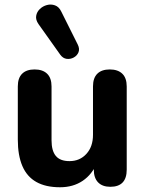

<svg xmlns="http://www.w3.org/2000/svg" viewBox="-20 -799 628 830"><path d="M239.5 10.5Q177.5 10.5 137 -12.4Q96.5 -35.2 76.8 -81.1Q57 -127 57 -195.8V-425.2Q57 -462 75.8 -480.4Q94.5 -498.8 129.5 -498.8Q164.5 -498.8 183.6 -480.4Q202.8 -462 202.8 -425.2V-192.8Q202.8 -147 221.4 -124.8Q240 -102.5 280.5 -102.5Q325 -102.5 353.5 -133.8Q382 -165 382 -216.2V-425.2Q382 -462 400.8 -480.4Q419.5 -498.8 454.5 -498.8Q489.5 -498.8 508.6 -480.4Q527.8 -462 527.8 -425.2V-65.8Q527.8 8.5 456.8 8.5Q422.8 8.5 404.1 -10.6Q385.5 -29.8 385.5 -65.8V-134.8L400.2 -97.2Q378.8 -45.2 337.5 -17.4Q296.2 10.5 239.5 10.5ZM240.5 -562.5 146.5 -694.8Q133.5 -713.5 136.4 -730.5Q139.2 -747.5 152.2 -760Q165.2 -772.5 182.8 -777.2Q200.2 -782 217.6 -775.9Q235 -769.8 245 -748.8L316.2 -606.2Q325.2 -588 319.4 -573.2Q313.5 -558.5 298.9 -550.5Q284.2 -542.5 268.1 -544.6Q252 -546.8 240.5 -562.5Z"/></svg>

Font: Nunito ExtraLight
Style: Regular
Weight: 200
Designer: Vernon Adams
Foundry: Vernon Adams
Version: Version 3.602;April 4, 2023;FontCreator 14.0.0.2856 64-bit